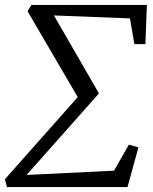

<svg xmlns="http://www.w3.org/2000/svg" viewBox="-35 -763 624 783"><path d="M77.5 -717 93 -743H564L558 -583H513L495 -688L185 -700L368.5 -382L73.5 -49.5L430 -67L490.5 -173L529.5 -162L485 0H-6.5L-15 -32L282 -367Z"/></svg>

Font: Merriweather Light
Style: Italic
Weight: 300
Italic angle: -7.8°
Designer: Eben Sorkin
Foundry: Eben Sorkin
Version: Version 2.101